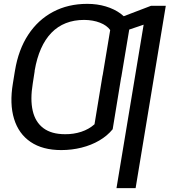

<svg xmlns="http://www.w3.org/2000/svg" viewBox="-20 -757 867 981"><path d="M600.6 -371.1 555.7 -96.7Q528.3 -63 487.3 -39.1Q446.3 -15.1 396.5 -2.7Q346.7 9.8 293 9.8Q197.8 9.8 136.5 -31.7Q75.2 -73.2 51.8 -149.9Q28.3 -226.6 45.9 -331.1L55.7 -391.6L157.2 -393.6L147.5 -331.1Q133.8 -249 147.2 -190.9Q160.6 -132.8 201.9 -102.1Q243.2 -71.3 312.5 -71.3Q356 -70.8 395.3 -83.7Q434.6 -96.7 462.9 -122.1L503.9 -371.1ZM644.5 -630.9 599.6 -362.3H502.9L543 -603.5Q525.9 -627.4 490.7 -641.1Q455.6 -654.8 410.2 -655.3Q358.4 -655.3 316.4 -638.7Q274.4 -622.1 242.7 -589.4Q210.9 -556.6 189.5 -508.3Q168 -460 157.2 -396.5L148.4 -339.8H47.9L56.6 -396.5Q74.2 -503.4 124.3 -579.6Q174.3 -655.8 251.2 -696.5Q328.1 -737.3 425.8 -737.3Q476.6 -737.3 520.5 -724.1Q564.5 -710.9 596.7 -687Q628.9 -663.1 644.5 -630.9ZM827.1 -727.5 672.9 204.1H575.2L713.9 -630.9L592.8 -589.8L606.4 -671.9L752 -727.5Z"/></svg>

Font: Inter Tight
Style: Italic
Weight: 400
Italic angle: -9.39999°
Designer: Rasmus Andersson
Foundry: rsms
Version: Version 3.002